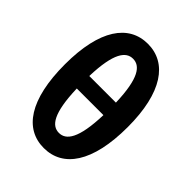

<svg xmlns="http://www.w3.org/2000/svg" viewBox="-230 -937 1076 1076"><g transform="rotate(45 307.5 -399.0)"><path d="M307 14C458 14 557 -121 557 -402C557 -676 458 -812 307 -812C156 -812 59 -677 59 -402C59 -121 156 14 307 14ZM307 -106C251 -106 208 -160 202 -353H413C407 -160 363 -106 307 -106ZM202 -452C208 -641 252 -694 307 -694C363 -694 407 -641 413 -452Z"/></g></svg>

Font: Noto Sans Mono CJK SC
Style: Bold
Weight: 700
Designer: Ryoko NISHIZUKA 西塚涼子 (kana, bopomofo & ideographs); Paul D. Hunt (Latin, Greek & Cyrillic); Sandoll Communications 산돌커뮤니
Foundry: Adobe
Version: Version 2.004;hotconv 1.0.118;makeotfexe 2.5.65603